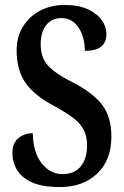

<svg xmlns="http://www.w3.org/2000/svg" viewBox="-20 -744 499 774"><path d="M222 10Q150 10 108.5 -9Q67 -28 48.5 -59Q30 -90 30 -127Q30 -167 54 -187Q78 -207 112 -207Q114 -128 148.5 -85Q183 -42 232 -42Q280 -42 305.5 -73.5Q331 -105 331 -158Q331 -197 315.5 -224Q300 -251 269.5 -273Q239 -295 194 -319Q116 -361 81.5 -412Q47 -463 47 -541Q47 -596 73 -637.5Q99 -679 142.5 -701.5Q186 -724 241 -724Q297 -724 334.5 -706.5Q372 -689 390.5 -662.5Q409 -636 409 -607Q409 -574 388.5 -556.5Q368 -539 322 -539Q322 -573 311.5 -603Q301 -633 280 -652Q259 -671 228 -671Q188 -671 166 -642.5Q144 -614 144 -564Q144 -532 155 -507.5Q166 -483 194.5 -460Q223 -437 275 -411Q356 -369 392.5 -320.5Q429 -272 429 -194Q429 -98 371.5 -44Q314 10 222 10Z"/></svg>

Font: Noto Serif Thai ExtraCondensed SemiBold
Style: Regular
Weight: 600
Width: 2
Designer: Monotype Design Team
Foundry: Monotype Imaging Inc.
Version: Version 2.001; ttfautohint (v1.8.4.7-5d5b)